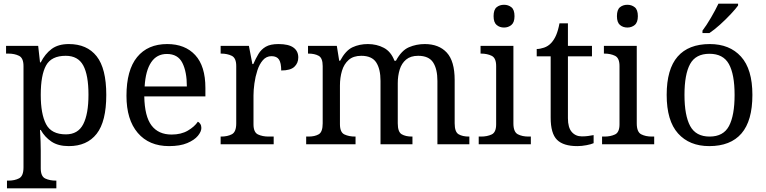

<svg xmlns="http://www.w3.org/2000/svg" viewBox="-20 -786 4174 1046"><path d="M18 240V198H26Q60 198 84 185.5Q108 173 108 126V-426Q108 -470 83.5 -482Q59 -494 26 -494H13V-536H188L198 -446H202Q225 -492 261 -519Q297 -546 355 -546Q454 -546 506.5 -479.5Q559 -413 559 -269Q559 -124 506.5 -57Q454 10 355 10Q297 10 260.5 -14.5Q224 -39 202 -78H198Q200 -49 201 -16.5Q202 16 202 35V131Q202 175 226.5 186.5Q251 198 284 198H287V240ZM339 -54Q405 -54 433.5 -109.5Q462 -165 462 -270Q462 -377 433.5 -429.5Q405 -482 338 -482Q260 -482 231 -429.5Q202 -377 202 -269Q202 -165 231 -109.5Q260 -54 339 -54Z M901 10Q792 10 730.5 -62Q669 -134 669 -264Q669 -404 727 -475Q785 -546 891 -546Q988 -546 1043.5 -486Q1099 -426 1099 -307V-261H766Q768 -152 805.5 -102.5Q843 -53 915 -53Q967 -53 1003.5 -74.5Q1040 -96 1058 -123Q1065 -120 1071 -111Q1077 -102 1077 -89Q1077 -69 1058 -46Q1039 -23 1000 -6.5Q961 10 901 10ZM998 -315Q998 -395 973.5 -443.5Q949 -492 889 -492Q834 -492 803.5 -446.5Q773 -401 768 -315Z M1182 0V-42H1185Q1219 -42 1243 -54.5Q1267 -67 1267 -114V-426Q1267 -470 1242.5 -482Q1218 -494 1185 -494H1182V-536H1336L1355 -437H1360Q1373 -467 1388 -492Q1403 -517 1428 -531.5Q1453 -546 1497 -546Q1552 -546 1578.5 -527Q1605 -508 1605 -473Q1605 -442 1583.5 -422Q1562 -402 1512 -402Q1512 -443 1500 -461.5Q1488 -480 1459 -480Q1431 -480 1412 -458Q1393 -436 1382 -402Q1371 -368 1366 -331.5Q1361 -295 1361 -266V-109Q1361 -65 1385.5 -53.5Q1410 -42 1443 -42H1471V0Z M1648 0V-42H1661Q1695 -42 1716.5 -54.5Q1738 -67 1738 -114V-426Q1738 -470 1716 -482Q1694 -494 1661 -494H1658V-536H1815L1828 -455H1833Q1863 -511 1900.5 -528.5Q1938 -546 1984 -546Q2032 -546 2071 -525.5Q2110 -505 2129 -455H2137Q2167 -511 2207.5 -528.5Q2248 -546 2294 -546Q2371 -546 2414 -499.5Q2457 -453 2457 -350V-114Q2457 -67 2478.5 -54.5Q2500 -42 2534 -42H2537V0H2363V-345Q2363 -410 2339.5 -446Q2316 -482 2258 -482Q2217 -482 2192.5 -461.5Q2168 -441 2157.5 -407Q2147 -373 2147 -333V-114Q2147 -67 2168.5 -54.5Q2190 -42 2224 -42H2227V0H2053V-345Q2053 -410 2029.5 -446Q2006 -482 1948 -482Q1905 -482 1879.5 -459.5Q1854 -437 1843 -400Q1832 -363 1832 -320V-109Q1832 -65 1856.5 -53.5Q1881 -42 1914 -42H1917V0Z M2726 -636Q2702 -636 2685.5 -650Q2669 -664 2669 -698Q2669 -733 2685.5 -746.5Q2702 -760 2726 -760Q2749 -760 2766 -746.5Q2783 -733 2783 -698Q2783 -664 2766 -650Q2749 -636 2726 -636ZM2588 0V-42H2601Q2634 -42 2658.5 -53.5Q2683 -65 2683 -109V-426Q2683 -470 2658.5 -482Q2634 -494 2601 -494H2598V-536H2777V-114Q2777 -67 2801 -54.5Q2825 -42 2859 -42H2872V0Z M3125 10Q3049 10 3014.5 -24.5Q2980 -59 2980 -145V-479H2904V-519Q2922 -519 2944 -526.5Q2966 -534 2982 -551Q2999 -569 3010 -595Q3021 -621 3028 -659H3074V-536H3205V-479H3074V-142Q3074 -91 3095 -67Q3116 -43 3150 -43Q3168 -43 3183 -45Q3198 -47 3214 -50V-6Q3201 0 3175 5Q3149 10 3125 10Z M3398 -636Q3374 -636 3357.5 -650Q3341 -664 3341 -698Q3341 -733 3357.5 -746.5Q3374 -760 3398 -760Q3421 -760 3438 -746.5Q3455 -733 3455 -698Q3455 -664 3438 -650Q3421 -636 3398 -636ZM3260 0V-42H3273Q3306 -42 3330.5 -53.5Q3355 -65 3355 -109V-426Q3355 -470 3330.5 -482Q3306 -494 3273 -494H3270V-536H3449V-114Q3449 -67 3473 -54.5Q3497 -42 3531 -42H3544V0Z M3844 10Q3736 10 3674 -59Q3612 -128 3612 -269Q3612 -409 3671.5 -477.5Q3731 -546 3847 -546Q3955 -546 4017 -477.5Q4079 -409 4079 -269Q4079 -128 4019.5 -59Q3960 10 3844 10ZM3846 -42Q3921 -42 3951.5 -99.5Q3982 -157 3982 -269Q3982 -381 3951 -437Q3920 -493 3845 -493Q3770 -493 3739.5 -437Q3709 -381 3709 -269Q3709 -157 3740 -99.5Q3771 -42 3846 -42ZM3807 -619Q3829 -648 3853.5 -690Q3878 -732 3894 -766H4001V-756Q3989 -739 3962 -710Q3935 -681 3903.5 -652.5Q3872 -624 3845 -606H3807Z"/></svg>

Font: Noto Serif Yezidi
Style: Regular
Weight: 400
Designer: Dalton Maag Ltd
Foundry: Dalton Maag Ltd
Version: Version 1.001; ttfautohint (v1.8.4.7-5d5b)